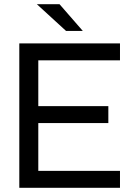

<svg xmlns="http://www.w3.org/2000/svg" viewBox="-20 -898 637 918"><path d="M163.1 -609.4V-390.6H498V-309.6H163.1V-81.1H553.7V0H72.3V-690.4H553.7V-609.4ZM156.2 -877.9H264.6L376 -750H295.9Z"/></svg>

Font: Dinish Expanded
Style: Regular
Weight: 400
Width: 7
Designer: Charles Nix
Foundry: Playbeing
Version: Version 2.005; ttfautohint (v1.8.3)